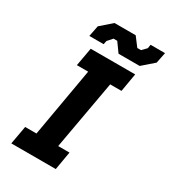

<svg xmlns="http://www.w3.org/2000/svg" viewBox="-224 -1053 1030 1163"><g transform="rotate(30 290.5 -472.0)"><path d="M339 -795 293 -859H267L237 -825L232 -800H132L147 -876L225 -944H373L420 -882H446L476 -913L480 -939H581L566 -864L487 -795ZM48 0 71 -128H150L234 -609H155L178 -737H489L467 -609H388L302 -128H381L359 0Z"/></g></svg>

Font: Tomorrow SemiBold
Style: Italic
Weight: 600
Italic angle: -10°
Designer: Tony de Marco, Monica Rizzolli
Foundry: Just in Type
Version: Version 2.002